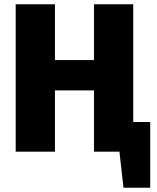

<svg xmlns="http://www.w3.org/2000/svg" viewBox="-20 -715 739 905"><path d="M608 -140H688V170H562L543 0H423V-289H239V0H54V-695H239V-432H423V-695H608Z"/></svg>

Font: FiraGO ExtraBold
Style: Regular
Weight: 800
Designer: bBox Type
Foundry: bBox Type GmbH
Version: Version 1.001;PS 001.001;hotconv 1.0.88;makeotf.lib2.5.64775